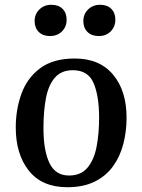

<svg xmlns="http://www.w3.org/2000/svg" viewBox="-20 -770 596 804"><path d="M262 14Q156 14 101 -55Q46 -124 46 -236Q46 -312 70 -378Q94 -444 148.5 -484.5Q203 -525 293 -525Q397 -525 453.5 -457.5Q510 -390 510 -277Q510 -220 496.5 -167.5Q483 -115 453.5 -74Q424 -33 376.5 -9.5Q329 14 262 14ZM269 -35Q319 -35 346.5 -68Q374 -101 384.5 -156Q395 -211 395 -277Q395 -368 372 -422Q349 -476 285 -476Q237 -476 210 -445Q183 -414 172.5 -359.5Q162 -305 162 -233Q162 -140 187 -87.5Q212 -35 269 -35ZM329 -682Q329 -711 349 -730.5Q369 -750 399 -750Q429 -750 446 -733Q463 -716 463 -688Q463 -658 443.5 -638.5Q424 -619 394 -619Q364 -619 346.5 -636Q329 -653 329 -682ZM125 -682Q125 -711 145 -730.5Q165 -750 195 -750Q225 -750 242 -733Q259 -716 259 -687Q259 -658 239.5 -638.5Q220 -619 189 -619Q160 -619 142.5 -636Q125 -653 125 -682Z"/></svg>

Font: Literata 36pt Medium
Style: Italic
Weight: 500
Italic angle: -2°
Designer: Latin by Veronika Burian and Jose Scaglione. Greek by Irene Vlachou. Cyrillic by Vera Evstafieva
Foundry: TypeTogether
Version: Version 3.002